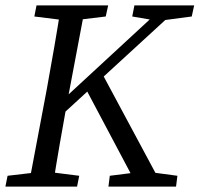

<svg xmlns="http://www.w3.org/2000/svg" viewBox="-23 -690 738 710"><path d="M-3 0 5 -40 133 -55H151L270 -40L262 0ZM82 0 150 -360Q164 -437 177.5 -515Q191 -593 203 -670H293L225 -310Q211 -233 197.5 -155Q184 -77 172 0ZM104 -629 112 -670H377L368 -629L244 -614H225ZM161 -224 159 -284H169L195 -308L587 -670H647ZM486 0 293 -364 352 -423 579 0ZM378 0 383 -40 502 -55H521L633 -40L628 0ZM466 -629 474 -670H695L686 -629L573 -614H554Z"/></svg>

Font: Source Serif 4
Style: Italic
Weight: 400
Italic angle: -12°
Designer: Frank Grießhammer
Foundry: Adobe Systems Incorporated
Version: Version 4.004;hotconv 1.0.116;makeotfexe 2.5.65601